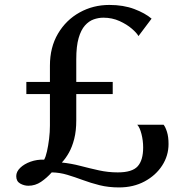

<svg xmlns="http://www.w3.org/2000/svg" viewBox="-20 -772 775 798"><path d="M475 7Q431 7 394 -2.2Q357 -11.5 324 -23.8Q291 -36 259.5 -45.5Q228 -55 195 -55.5Q174.5 -32.5 150.5 -16.2Q126.5 0 98 0Q80 0 63.8 -9.2Q47.5 -18.5 47.5 -40Q47.5 -58.5 64 -74.5Q80.5 -90.5 107 -100Q133.5 -109.5 163.5 -108.5Q170 -119.5 175.2 -142.8Q180.5 -166 184 -194.5Q187.5 -223 187.5 -250V-381H89.5V-431.5H187.5V-499Q187.5 -575.5 221 -632.2Q254.5 -689 310.8 -720.2Q367 -751.5 434.5 -751.5Q493 -751.5 538 -734.5Q583 -717.5 610 -694.5L555.5 -622Q549 -634.5 528.2 -652.5Q507.5 -670.5 476.8 -684.5Q446 -698.5 409.5 -698.5Q389.5 -698.5 369.5 -691.5Q349.5 -684.5 333 -666Q316.5 -647.5 306.8 -613.8Q297 -580 297 -526V-431.5H448.5V-381H297V-272Q297 -228 288.5 -194.8Q280 -161.5 266.5 -137.5Q253 -113.5 237 -96.5Q276 -92.5 314.2 -82.5Q352.5 -72.5 391 -64Q429.5 -55.5 469.5 -55.5Q529.5 -55.5 552.2 -80.8Q575 -106 575 -159Q575 -187.5 568 -215Q561 -242.5 550.5 -253.5H660Q667.5 -244.5 674 -224Q680.5 -203.5 680.5 -173.5Q680.5 -125 654 -84Q627.5 -43 581 -18Q534.5 7 475 7Z"/></svg>

Font: Merriweather 48pt
Style: Regular
Weight: 400
Version: Version 2.100